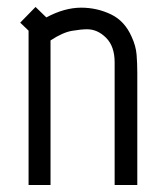

<svg xmlns="http://www.w3.org/2000/svg" viewBox="-20 -531 471 551"><path d="M358 -425Q370 -399 372 -374Q374 -349 374 -322V0H309V-352Q309 -398 284.5 -422.5Q260 -447 230 -447Q213 -447 186.5 -442.5Q160 -438 125 -415V0H62V-443L38 -466L82 -511L113 -481Q165 -509 213 -509Q258 -509 298 -490Q338 -471 358 -425Z"/></svg>

Font: Marvel
Style: Bold
Weight: 700
Designer: Carolina Trebol
Foundry: Carolina Trebol
Version: Version 1.001